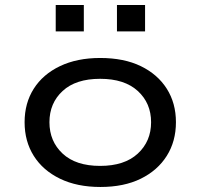

<svg xmlns="http://www.w3.org/2000/svg" viewBox="-20 -736 799 765"><path d="M380 9Q287 9 219 -24Q151 -57 114.5 -115Q78 -173 78 -249Q78 -325 114.5 -382.5Q151 -440 219 -472.5Q287 -505 379 -505Q474 -505 541 -472.5Q608 -440 644.5 -382.5Q681 -325 681 -249Q681 -173 644.5 -115Q608 -57 541 -24Q474 9 380 9ZM379 -75Q476 -75 529 -124Q582 -173 582 -249Q582 -325 529 -373.5Q476 -422 379 -422Q282 -422 229.5 -373.5Q177 -325 177 -249Q177 -173 229.5 -124Q282 -75 379 -75ZM446 -611V-716H558V-611ZM202 -611V-716H314V-611Z"/></svg>

Font: Nunito Sans 7pt Expanded
Style: Regular
Weight: 400
Width: 7
Designer: Vernon Adams
Foundry: Vernon Adams
Version: Version 3.101;gftools[0.9.27]